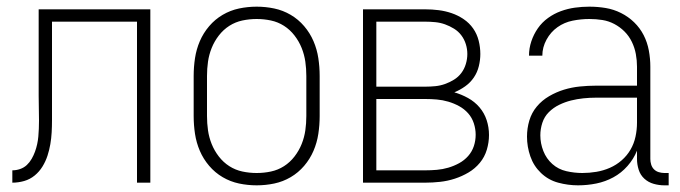

<svg xmlns="http://www.w3.org/2000/svg" viewBox="-20 -548 2040 576"><path d="M17 0V-37Q29 -37 40.5 -41Q52 -45 60.5 -53Q69 -61 75 -71.5Q81 -82 85 -93Q89 -104 91.5 -115.5Q94 -127 95 -138.5Q96 -150 96.5 -162Q97 -174 97 -186Q97 -205 96.5 -223.5Q96 -242 96 -261V-520H431V0H391V-483H136V-223Q136 -205 136 -187Q136 -169 135 -151Q134 -133 131 -115.5Q128 -98 122.5 -81Q117 -64 107.5 -48.5Q98 -33 84 -21.5Q70 -10 52.5 -5Q35 0 17 0Z M750 8Q723 8 697 2.5Q671 -3 648 -16.5Q625 -30 607.5 -50.5Q590 -71 579.5 -95.5Q569 -120 565 -146.5Q561 -173 561 -200V-320Q561 -347 565 -373.5Q569 -400 579.5 -424.5Q590 -449 607.5 -469.5Q625 -490 648 -503.5Q671 -517 697 -522.5Q723 -528 750 -528Q777 -528 803 -522.5Q829 -517 852 -503.5Q875 -490 892.5 -469.5Q910 -449 920.5 -424.5Q931 -400 935 -373.5Q939 -347 939 -320V-200Q939 -173 935 -146.5Q931 -120 920.5 -95.5Q910 -71 892.5 -50.5Q875 -30 852 -16.5Q829 -3 803 2.5Q777 8 750 8ZM750 -29Q772 -29 793 -33.5Q814 -38 832 -49.5Q850 -61 863.5 -78.5Q877 -96 885 -116Q893 -136 896 -157Q899 -178 899 -200V-320Q899 -342 896 -363Q893 -384 885 -404Q877 -424 863.5 -441.5Q850 -459 832 -470.5Q814 -482 793 -486.5Q772 -491 750 -491Q728 -491 707 -486.5Q686 -482 668 -470.5Q650 -459 636.5 -441.5Q623 -424 615 -404Q607 -384 604 -363Q601 -342 601 -320V-200Q601 -178 604 -157Q607 -136 615 -116Q623 -96 636.5 -78.5Q650 -61 668 -49.5Q686 -38 707 -33.5Q728 -29 750 -29Z M1069 0V-520H1256Q1276 -520 1296 -517.5Q1316 -515 1335 -508.5Q1354 -502 1371 -490.5Q1388 -479 1399.5 -462.5Q1411 -446 1416 -426Q1421 -406 1421 -386Q1421 -368 1416.5 -349.5Q1412 -331 1401.5 -315.5Q1391 -300 1375.5 -289Q1360 -278 1343 -271Q1364 -265 1384 -254Q1404 -243 1418.5 -226Q1433 -209 1440 -187.5Q1447 -166 1447 -143Q1447 -121 1440.5 -99Q1434 -77 1419.5 -59.5Q1405 -42 1385.5 -30.5Q1366 -19 1344.5 -12Q1323 -5 1300.5 -2.5Q1278 0 1256 0ZM1109 -288H1256Q1271 -288 1286 -289.5Q1301 -291 1315 -296Q1329 -301 1342 -309Q1355 -317 1364 -329Q1373 -341 1377.5 -356Q1382 -371 1382 -386Q1382 -401 1377.5 -415.5Q1373 -430 1364 -442Q1355 -454 1342 -462Q1329 -470 1315 -475Q1301 -480 1286 -481.5Q1271 -483 1256 -483H1109ZM1109 -37H1256Q1273 -37 1290.5 -38.5Q1308 -40 1325 -45Q1342 -50 1357.5 -58.5Q1373 -67 1384.5 -80Q1396 -93 1401.5 -109.5Q1407 -126 1407 -144Q1407 -161 1401.5 -178Q1396 -195 1384.5 -208Q1373 -221 1357.5 -229.5Q1342 -238 1325 -243Q1308 -248 1290.5 -249.5Q1273 -251 1256 -251H1109Z M1714 8Q1684 8 1654.5 0Q1625 -8 1603 -29Q1581 -50 1571 -79Q1561 -108 1561 -138Q1561 -163 1568 -186.5Q1575 -210 1590.5 -228.5Q1606 -247 1627.5 -259.5Q1649 -272 1672 -279Q1695 -286 1719.5 -288.5Q1744 -291 1768 -291H1891V-348Q1891 -367 1887.5 -386Q1884 -405 1875.5 -422.5Q1867 -440 1853.5 -453.5Q1840 -467 1823 -476Q1806 -485 1787 -488Q1768 -491 1748 -491Q1723 -491 1698 -486Q1673 -481 1652.5 -466.5Q1632 -452 1619.5 -429Q1607 -406 1607 -381H1567Q1567 -403 1574 -424Q1581 -445 1593.5 -463Q1606 -481 1624 -494Q1642 -507 1662.5 -514.5Q1683 -522 1704.5 -525Q1726 -528 1748 -528Q1773 -528 1797 -524Q1821 -520 1843 -509Q1865 -498 1882.5 -481Q1900 -464 1911 -442.5Q1922 -421 1926.5 -396.5Q1931 -372 1931 -348V-71Q1931 -63 1933.5 -54.5Q1936 -46 1942 -40Q1948 -34 1956.5 -31.5Q1965 -29 1973 -29H1986V8H1973Q1957 8 1941 3.5Q1925 -1 1913 -12Q1901 -23 1896 -39Q1891 -55 1891 -71V-96Q1881 -71 1862.5 -50Q1844 -29 1820 -16Q1796 -3 1769 2.5Q1742 8 1714 8ZM1727 -29Q1748 -29 1769 -32.5Q1790 -36 1809.5 -44.5Q1829 -53 1845 -67Q1861 -81 1871.5 -99Q1882 -117 1886.5 -138Q1891 -159 1891 -180V-255H1768Q1749 -255 1730 -253Q1711 -251 1693 -246.5Q1675 -242 1657.5 -233.5Q1640 -225 1626.5 -211.5Q1613 -198 1607 -179.5Q1601 -161 1601 -142Q1601 -118 1610 -95Q1619 -72 1637 -56Q1655 -40 1679 -34.5Q1703 -29 1727 -29Z"/></svg>

Font: Iosevka SS18 Extralight
Style: Regular
Weight: 200
Monospace: yes
Designer: Belleve Invis
Foundry: Belleve Invis
Version: Version 25.1.1; ttfautohint (v1.8.4)